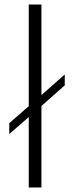

<svg xmlns="http://www.w3.org/2000/svg" viewBox="-20 -828 325 848"><path d="M21 -284 107 -359V-808H163V-408L266 -499V-451L163 -360V0H107V-311L21 -236Z"/></svg>

Font: Encode Sans Compressed
Style: Light
Weight: 300
Designer: Pablo Impallari, Andres Torresi
Foundry: Pablo Impallari, Andres Torresi
Version: Version 1.000; ttfautohint (v1.00) -l 8 -r 50 -G 200 -x 14 -